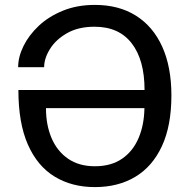

<svg xmlns="http://www.w3.org/2000/svg" viewBox="-20 -753 773 783"><path d="M367 10Q273 10 202.8 -32.8Q132.5 -75.5 93.8 -163.2Q55 -251 55 -386H569.5Q569.5 -508.5 517.2 -576.2Q465 -644 365.5 -644Q299.5 -644 253.5 -617.8Q207.5 -591.5 183.8 -553.2Q160 -515 160 -479H54Q54 -521 75.8 -565.2Q97.5 -609.5 138.2 -647.8Q179 -686 236.8 -709.5Q294.5 -733 367 -733Q464.5 -733 534.2 -689.2Q604 -645.5 641.5 -562.8Q679 -480 679 -364Q679 -240 640.2 -156.8Q601.5 -73.5 531.5 -31.8Q461.5 10 367 10ZM367 -75Q433.5 -75 478 -105.8Q522.5 -136.5 545.2 -190.2Q568 -244 569 -312H167.5Q167.5 -243.5 190.2 -190Q213 -136.5 257.5 -105.8Q302 -75 367 -75Z"/></svg>

Font: Public Sans
Style: Regular
Weight: 400
Designer: The Public Sans project authors (U.S. Web Design System). Libre Franklin designed by Pablo Impallari and Rodrigo Fuenzal
Version: Version 1.008; ttfautohint (v1.8.1) -l 8 -r 50 -G 200 -x 14 